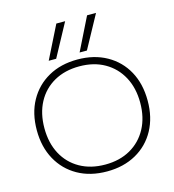

<svg xmlns="http://www.w3.org/2000/svg" viewBox="-141 -1117 1127 1243"><g transform="rotate(-15 422.5 -495.0)"><path d="M498 -780H449L558 -1000H618ZM292 -780H242L352 -1000H411ZM423 10Q311 10 227.5 -37Q144 -84 97.5 -168.5Q51 -253 51 -365Q51 -478 97.5 -562Q144 -646 227.5 -693Q311 -740 423 -740Q534 -740 618 -693Q702 -646 748 -562Q794 -478 794 -365Q794 -253 748 -168.5Q702 -84 618 -37Q534 10 423 10ZM423 -36Q520 -36 592 -77Q664 -118 704 -192Q744 -266 744 -365Q744 -464 704 -538Q664 -612 592 -653Q520 -694 423 -694Q326 -694 253.5 -653Q181 -612 141.5 -538Q102 -464 102 -365Q102 -266 141.5 -192Q181 -118 253.5 -77Q326 -36 423 -36Z"/></g></svg>

Font: M PLUS 1 Light
Style: Regular
Weight: 300
Designer: Coji Morishita
Foundry: UNDERFOREST DESIGN
Version: Version 1.001